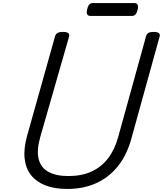

<svg xmlns="http://www.w3.org/2000/svg" viewBox="-20 -1225 1072 1264"><path d="M422 19Q339 19 279 -4.5Q219 -28 184 -72.5Q149 -117 142 -182.5Q135 -248 159 -333L343 -988Q348 -1002 359.5 -1008.5Q371 -1015 394 -1015Q417 -1015 428 -1008Q439 -1001 435 -985L245 -323Q220 -235 234.5 -178Q249 -121 299 -93.5Q349 -66 430 -66Q517 -66 582 -95.5Q647 -125 691 -182Q735 -239 758 -323L942 -988Q946 -1002 957.5 -1008.5Q969 -1015 992 -1015Q1039 -1015 1031 -985L845 -313Q815 -204 756 -130.5Q697 -57 613 -19Q529 19 422 19ZM577 -1120Q558 -1120 553.5 -1131.5Q549 -1143 553 -1161Q558 -1183 566.5 -1194Q575 -1205 593 -1205H862Q882 -1205 886.5 -1192.5Q891 -1180 886 -1161Q881 -1141 872.5 -1130.5Q864 -1120 847 -1120Z"/></svg>

Font: Playwrite AU NSW
Style: Regular
Weight: 400
Designer: Veronika Burian, José Scaglione
Foundry: TypeTogether
Version: Version 1.002